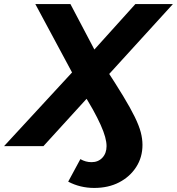

<svg xmlns="http://www.w3.org/2000/svg" viewBox="-64 -720 872 946"><path d="M-44 0 291 -363 110 -700H283L401 -476L603 -700H788L150 0ZM400 206Q331 206 272 175L332 64Q358 79 387 79Q420 79 440.5 57Q461 35 461 0Q461 -20 454 -45.5Q447 -71 432 -104.5Q417 -138 393.5 -180.5Q370 -223 336 -275L452 -390Q507 -306 543 -246.5Q579 -187 600 -144Q621 -101 629.5 -68.5Q638 -36 638 -6Q638 55 607 103Q576 151 523 178.5Q470 206 400 206Z"/></svg>

Font: MOST Montserrat
Style: Bold Italic
Weight: 700
Italic angle: -11.3°
Designer: Julieta Ulanovsky
Foundry: Julieta Ulanovsky
Version: Version 8.000;March 11, 2024;FontCreator 15.0.0.2926 64-bit